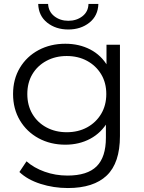

<svg xmlns="http://www.w3.org/2000/svg" viewBox="-20 -751 725 970"><path d="M323 199Q251 199 185 178Q119 157 78 118L114 64Q151 97 205.5 116.5Q260 136 321 136Q421 136 468 89.5Q515 43 515 -55V-186L525 -276L518 -366V-525H586V-64Q586 72 519.5 135.5Q453 199 323 199ZM310 -20Q235 -20 175 -52.5Q115 -85 80.5 -143Q46 -201 46 -276Q46 -351 80.5 -408.5Q115 -466 175 -498Q235 -530 310 -530Q380 -530 436 -501Q492 -472 525 -415Q558 -358 558 -276Q558 -194 525 -137Q492 -80 436 -50Q380 -20 310 -20ZM317 -83Q375 -83 420 -107.5Q465 -132 491 -175.5Q517 -219 517 -276Q517 -333 491 -376Q465 -419 420 -443.5Q375 -468 317 -468Q260 -468 214.5 -443.5Q169 -419 143.5 -376Q118 -333 118 -276Q118 -219 143.5 -175.5Q169 -132 214.5 -107.5Q260 -83 317 -83ZM325 -602Q262 -602 218.5 -636.5Q175 -671 173 -731H223Q225 -692 254.5 -669Q284 -646 325 -646Q367 -646 396.5 -669Q426 -692 427 -731H477Q475 -671 431.5 -636.5Q388 -602 325 -602Z"/></svg>

Font: MOST Montserrat
Style: Regular
Weight: 400
Designer: Julieta Ulanovsky
Foundry: Julieta Ulanovsky
Version: Version 8.000;March 11, 2024;FontCreator 15.0.0.2926 64-bit